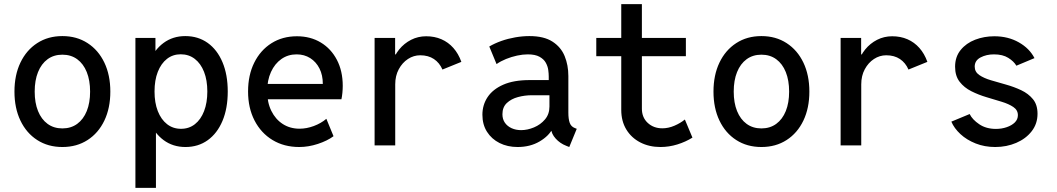

<svg xmlns="http://www.w3.org/2000/svg" viewBox="-20 -702 5102 927"><path d="M281.2 7.8Q211.9 7.8 159.7 -25.9Q107.4 -59.6 78.6 -119.9Q49.8 -180.2 49.8 -259.8Q49.8 -339.4 78.6 -399.7Q107.4 -460 159.7 -493.9Q211.9 -527.8 281.2 -527.8Q350.6 -527.8 402.8 -493.9Q455.1 -460 483.9 -399.7Q512.7 -339.4 512.7 -259.8Q512.7 -180.2 483.9 -119.9Q455.1 -59.6 402.8 -25.9Q350.6 7.8 281.2 7.8ZM281.2 -82Q322.8 -82 352.8 -104Q382.8 -126 398.9 -165.8Q415 -205.6 415 -259.8Q415 -314 398.9 -354Q382.8 -394 352.8 -416Q322.8 -438 281.2 -438Q239.7 -438 209.7 -416Q179.7 -394 163.6 -354Q147.5 -314 147.5 -259.8Q147.5 -205.6 163.6 -165.8Q179.7 -126 209.7 -104Q239.7 -82 281.2 -82Z M633.8 205.1V-519H730.5V-455.1H744.6L721.2 -405.8V-125.5L750 -65.9H732.9V205.1ZM875.5 7.8Q814.9 7.8 769.8 -25.6Q724.6 -59.1 699.5 -119.4Q674.3 -179.7 674.3 -260.3Q674.3 -340.8 699.5 -401.1Q724.6 -461.4 769.5 -494.6Q814.5 -527.8 874.5 -527.8Q936.5 -527.8 982.7 -494.9Q1028.8 -461.9 1054.2 -401.6Q1079.6 -341.3 1079.6 -260.3Q1079.6 -178.7 1054.2 -118.4Q1028.8 -58.1 982.9 -25.1Q937 7.8 875.5 7.8ZM854 -80.1Q892.6 -80.1 921.1 -102.5Q949.7 -125 965.3 -165.5Q981 -206.1 981 -260.3Q981 -314.9 965.1 -355.2Q949.2 -395.5 920.4 -417.7Q891.6 -439.9 852.5 -439.9Q814.5 -439.9 786.1 -417.7Q757.8 -395.5 741.9 -355.2Q726.1 -314.9 726.1 -260.3Q726.1 -206.1 741.9 -165.5Q757.8 -125 786.6 -102.5Q815.4 -80.1 854 -80.1Z M1424.8 7.8Q1351.6 7.8 1295.9 -25.9Q1240.2 -59.6 1209 -120.1Q1177.7 -180.7 1177.7 -260.3Q1177.7 -339.4 1207.5 -399.4Q1237.3 -459.5 1290.5 -493.2Q1343.8 -526.9 1413.6 -526.9Q1479 -526.9 1528.8 -496.8Q1578.6 -466.8 1606.7 -412.8Q1634.8 -358.9 1634.8 -287.6Q1634.8 -272 1633.1 -253.7Q1631.3 -235.4 1628.4 -222.7H1255.4V-296.9H1538.6Q1538.6 -339.4 1522.5 -371.3Q1506.3 -403.3 1477.8 -421.4Q1449.2 -439.5 1412.1 -439.5Q1370.6 -439.5 1338.6 -417Q1306.6 -394.5 1288.3 -354.5Q1270 -314.5 1270 -261.2Q1270 -207.5 1290 -166.7Q1310.1 -126 1345.2 -103.3Q1380.4 -80.6 1426.3 -80.6Q1460 -80.6 1494.9 -93.5Q1529.8 -106.4 1555.7 -128.4L1590.3 -44.4Q1560.1 -22 1514.6 -7.1Q1469.2 7.8 1424.8 7.8Z M1788.6 0V-519H1887.7V-439.5H1904.8L1873 -395Q1882.8 -433.1 1907 -462.9Q1931.2 -492.7 1964.8 -509.8Q1998.5 -526.9 2037.6 -526.9Q2078.1 -526.9 2111.3 -512.5Q2144.5 -498 2168.9 -470.5Q2193.4 -442.9 2207.5 -403.3L2116.2 -366.2Q2102.1 -398.9 2075 -417Q2047.9 -435.1 2008.8 -435.1Q1977.1 -435.1 1949.7 -417.2Q1922.4 -399.4 1905.3 -367.7Q1888.2 -335.9 1888.2 -294.9V0Z M2479 7.8Q2430.2 7.8 2391.8 -11.5Q2353.5 -30.8 2331.3 -65.7Q2309.1 -100.6 2309.1 -147.9Q2309.1 -195.3 2334.2 -233.2Q2359.4 -271 2409.9 -293.2Q2460.4 -315.4 2537.1 -315.4H2648.4V-242.2H2548.3Q2513.7 -242.2 2481 -233.4Q2448.2 -224.6 2427 -204.6Q2405.8 -184.6 2405.8 -150.4Q2405.8 -126.5 2417.7 -109.4Q2429.7 -92.3 2450.2 -83Q2470.7 -73.7 2496.1 -73.7Q2526.4 -73.7 2558.1 -86.9Q2589.8 -100.1 2611.3 -125.5Q2632.8 -150.9 2632.8 -187.5V-243.7L2629.4 -272V-333Q2629.4 -346.2 2627 -364.3Q2624.5 -382.3 2615 -399.4Q2605.5 -416.5 2584.7 -428Q2564 -439.5 2527.8 -439.5Q2503.9 -439.5 2476.6 -433.6Q2449.2 -427.7 2423.3 -417.2Q2397.5 -406.7 2377.4 -392.6L2342.3 -477.5Q2368.2 -492.7 2400.4 -504.2Q2432.6 -515.6 2467.8 -521.7Q2502.9 -527.8 2536.1 -527.8Q2606 -527.8 2647.2 -501.2Q2688.5 -474.6 2706.3 -430.9Q2724.1 -387.2 2724.1 -335V-158.2Q2724.1 -127 2730.7 -108.9Q2737.3 -90.8 2754.9 -84L2764.6 -80.1L2728.5 7.8L2713.9 2Q2683.6 -9.8 2662.8 -33Q2642.1 -56.2 2641.1 -79.6L2662.1 -69.8H2622.1L2648.9 -83Q2630.9 -45.9 2585.2 -19Q2539.6 7.8 2479 7.8Z M3168.9 7.8Q3114.3 7.8 3071.3 -14.4Q3028.3 -36.6 3003.9 -76.9Q2979.5 -117.2 2979.5 -171.4V-682.1H3079.1V-177.2Q3079.1 -134.8 3107.4 -108.6Q3135.7 -82.5 3177.7 -82.5Q3207 -82.5 3236.1 -95Q3265.1 -107.4 3286.6 -125L3323.2 -37.6Q3290.5 -17.1 3250.2 -4.6Q3210 7.8 3168.9 7.8ZM2858.9 -430.7V-519H3291.5V-430.7Z M3656.2 7.8Q3586.9 7.8 3534.7 -25.9Q3482.4 -59.6 3453.6 -119.9Q3424.8 -180.2 3424.8 -259.8Q3424.8 -339.4 3453.6 -399.7Q3482.4 -460 3534.7 -493.9Q3586.9 -527.8 3656.2 -527.8Q3725.6 -527.8 3777.8 -493.9Q3830.1 -460 3858.9 -399.7Q3887.7 -339.4 3887.7 -259.8Q3887.7 -180.2 3858.9 -119.9Q3830.1 -59.6 3777.8 -25.9Q3725.6 7.8 3656.2 7.8ZM3656.2 -82Q3697.8 -82 3727.8 -104Q3757.8 -126 3773.9 -165.8Q3790 -205.6 3790 -259.8Q3790 -314 3773.9 -354Q3757.8 -394 3727.8 -416Q3697.8 -438 3656.2 -438Q3614.7 -438 3584.7 -416Q3554.7 -394 3538.6 -354Q3522.5 -314 3522.5 -259.8Q3522.5 -205.6 3538.6 -165.8Q3554.7 -126 3584.7 -104Q3614.7 -82 3656.2 -82Z M4038.6 0V-519H4137.7V-439.5H4154.8L4123 -395Q4132.8 -433.1 4157 -462.9Q4181.2 -492.7 4214.8 -509.8Q4248.5 -526.9 4287.6 -526.9Q4328.1 -526.9 4361.3 -512.5Q4394.5 -498 4418.9 -470.5Q4443.4 -442.9 4457.5 -403.3L4366.2 -366.2Q4352.1 -398.9 4325 -417Q4297.9 -435.1 4258.8 -435.1Q4227.1 -435.1 4199.7 -417.2Q4172.4 -399.4 4155.3 -367.7Q4138.2 -335.9 4138.2 -294.9V0Z M4785.2 7.8Q4733.9 7.8 4690.7 -9.3Q4647.5 -26.4 4617.2 -54.4Q4586.9 -82.5 4573.2 -114.7L4661.6 -151.4Q4674.8 -124.5 4708 -102.1Q4741.2 -79.6 4788.6 -79.6Q4815.9 -79.6 4840.3 -87.9Q4864.7 -96.2 4879.6 -110.8Q4894.5 -125.5 4894.5 -146Q4894.5 -170.4 4872.6 -185.3Q4850.6 -200.2 4816.2 -210.7Q4781.7 -221.2 4743.2 -232.7Q4704.6 -244.1 4669.9 -261.5Q4635.3 -278.8 4613.3 -307.1Q4591.3 -335.4 4591.3 -379.9Q4591.3 -427.7 4618.2 -460.7Q4645 -493.7 4688.2 -510.3Q4731.4 -526.9 4780.8 -526.9Q4847.2 -526.9 4898.9 -497.6Q4950.7 -468.3 4974.6 -421.4L4887.2 -384.8Q4875 -405.8 4848.1 -422.6Q4821.3 -439.5 4778.8 -439.5Q4742.2 -439.5 4714.1 -424.6Q4686 -409.7 4686 -380.4Q4686 -355 4708 -339.8Q4730 -324.7 4764.4 -314.5Q4798.8 -304.2 4837.4 -293.5Q4876 -282.7 4910.6 -266.4Q4945.3 -250 4967.3 -223.1Q4989.3 -196.3 4989.3 -152.8Q4989.3 -104.5 4961.2 -68.4Q4933.1 -32.2 4886.5 -12.2Q4839.8 7.8 4785.2 7.8Z"/></svg>

Font: Reddit Mono Medium
Style: Regular
Weight: 500
Monospace: yes
Designer: Stephen Hutchings
Foundry: Reddit
Version: Version 1.014